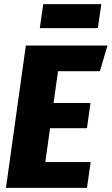

<svg xmlns="http://www.w3.org/2000/svg" viewBox="-20 -916 544 936"><path d="M467 -569H263L241 -414H421L404 -291H224L201 -126H422L404 0H9L106 -694H504ZM174 -779 191 -896H474L457 -779Z"/></svg>

Font: Fira Sans Condensed ExtraBold
Style: Italic
Weight: 800
Width: 3
Italic angle: -8°
Designer: bBox Type GmbH & Carrois Corporate GbR & Edenspiekermann AG
Foundry: bBox Type GmbH & Carrois Corporate GbR & Edenspiekermann AG
Version: Version 4.301